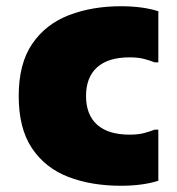

<svg xmlns="http://www.w3.org/2000/svg" viewBox="-20 -584 568 616"><path d="M40 -276Q40 -380 83.5 -443.5Q127 -507 201.5 -535.5Q276 -564 368 -564Q437 -564 488 -548V-384H476Q461 -390 442 -395Q423 -400 396 -400Q327 -400 291.5 -368Q256 -336 256 -276Q256 -216 291.5 -184Q327 -152 396 -152Q423 -152 442 -157Q461 -162 476 -168H488V-4Q437 12 368 12Q273 12 199 -16.5Q125 -45 82.5 -108.5Q40 -172 40 -276Z"/></svg>

Font: Kufam Black
Style: Regular
Weight: 900
Designer: Wael Morcos, Artur Schmal
Foundry: Original Type
Version: Version 1.301; ttfautohint (v1.8.3)